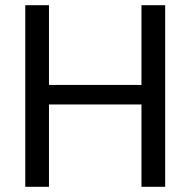

<svg xmlns="http://www.w3.org/2000/svg" viewBox="-20 -717 732 737"><path d="M523 -697C523 -697 523 -391 523 -391C523 -391 168 -391 168 -391C168 -391 168 -697 168 -697C168 -697 77 -697 77 -697C77 -697 77 0 77 0C77 0 168 0 168 0C168 0 168 -316 168 -316C168 -316 523 -316 523 -316C523 -316 523 0 523 0C523 0 614 0 614 0C614 0 614 -697 614 -697C614 -697 523 -697 523 -697Z"/></svg>

Font: Girnar Poppins
Style: Regular
Weight: 500
Designer: Ninad Kale (Devanagari), Jonny Pinhorn (Latin)
Foundry: Indian Type Foundry
Version: ""